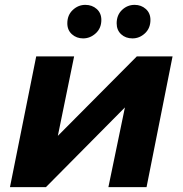

<svg xmlns="http://www.w3.org/2000/svg" viewBox="-20 -770 751 790"><path d="M21 0 129 -538H285L218 -211L543 -538H690L583 0H426L494 -328L169 0ZM525 -612Q497 -612 478.5 -629Q460 -646 460 -674Q460 -708 482 -729Q504 -750 534 -750Q561 -750 580 -733Q599 -716 599 -688Q599 -654 576.5 -633Q554 -612 525 -612ZM322 -612Q295 -612 276 -629Q257 -646 257 -674Q257 -708 279.5 -729Q302 -750 331 -750Q359 -750 378 -733Q397 -716 397 -688Q397 -654 374 -633Q351 -612 322 -612Z"/></svg>

Font: MOST Montserrat
Style: Bold Italic
Weight: 700
Italic angle: -11.3°
Designer: Julieta Ulanovsky
Foundry: Julieta Ulanovsky
Version: Version 8.000;March 11, 2024;FontCreator 15.0.0.2926 64-bit